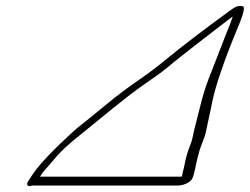

<svg xmlns="http://www.w3.org/2000/svg" viewBox="-20 -634 846 650"><path d="M115.7 -36 120.7 -44C123.6 -48 127.6 -54 134 -61C140.5 -68 152.4 -82 171.2 -104C190.1 -126 217.1 -150 251 -177C316.5 -229 402.3 -303 469.1 -349C503.1 -372 528.1 -390 544.8 -404C575.7 -430 610.9 -457 642.5 -482C683.6 -513 719.3 -542 754.1 -568L768 -578C762.6 -561 760.2 -556 743.5 -514C731.2 -483 716 -444 698.8 -399C664.4 -316 657.6 -270 640.7 -207C632.6 -179 635.1 -169 621 -135C613.9 -117 608.1 -95 603 -68C601.8 -64 601.3 -59 599.5 -54C597.2 -48 598.4 -40 594.9 -36ZM79 -4C82 -4 85.5 -5 89 -6H583.1C599.9 -6 626.3 -16 632.1 -32C639.7 -51 642.5 -76 647.7 -95L655.3 -124C660.5 -143 674.7 -171 677.5 -190C681.5 -211 695.3 -270 699.1 -292C710.2 -345 738.6 -429 786.8 -545C798.5 -573 804.9 -592 805.8 -604C806.8 -610 804.2 -613 796.7 -614C779.7 -616 762.3 -601 744.9 -588C687.2 -546 608.8 -488 520.1 -415C504 -402 484.9 -388 464 -373C418.1 -342 377 -311 337.1 -278C297.2 -245 265 -219 240.6 -200C156.6 -125 110 -73 90.7 -44L74.4 -19C69.9 -12 72 -4 79 -4Z"/></svg>

Font: MewTooHand
Style: UltimateItaWide
Weight: 400
Designer: Mew Too, Robert Jablonski
Version: Version 0.77